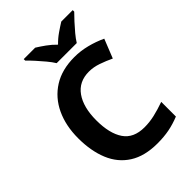

<svg xmlns="http://www.w3.org/2000/svg" viewBox="-269 -1049 1175 1175"><g transform="rotate(-45 318.5 -462.0)"><path d="M393 -598Q306 -598 260 -533Q214 -468 214 -355Q214 -241 256.5 -178.5Q299 -116 393 -116Q437 -116 480.5 -126Q524 -136 575 -154V-27Q528 -8 482 1Q436 10 379 10Q269 10 197.5 -35.5Q126 -81 92 -163.5Q58 -246 58 -356Q58 -464 97 -547Q136 -630 210.5 -677Q285 -724 393 -724Q446 -724 499.5 -710.5Q553 -697 602 -674L553 -551Q513 -570 472.5 -584Q432 -598 393 -598ZM290 -774Q276 -797 253.5 -824Q231 -851 207.5 -877Q184 -903 165 -921V-934H264Q290 -918 320 -896.5Q350 -875 376 -848Q402 -875 433 -896.5Q464 -918 490 -934H589V-921Q571 -903 547 -877Q523 -851 500.5 -824Q478 -797 464 -774Z"/></g></svg>

Font: Noto Sans Ol Chiki
Style: Regular
Weight: 400
Designer: Monotype Design Team, Lewis McGuffie
Foundry: Monotype Imaging Inc.
Version: Version 2.003